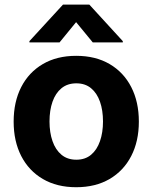

<svg xmlns="http://www.w3.org/2000/svg" viewBox="-20 -792 654 823"><path d="M306.6 10.5Q223.8 10.5 163.6 -24.8Q103.4 -60.1 70.9 -123.4Q38.5 -186.7 38.5 -270.7Q38.5 -355.3 70.9 -418.7Q103.4 -482.1 163.6 -517.4Q223.8 -552.7 306.6 -552.7Q389.6 -552.7 449.9 -517.4Q510.1 -482.1 542.6 -418.7Q575.2 -355.3 575.2 -270.7Q575.2 -186.7 542.6 -123.4Q510.1 -60.1 449.9 -24.8Q389.6 10.5 306.6 10.5ZM307.2 -107.4Q345.1 -107.4 370.4 -128.6Q395.7 -149.8 408.6 -187Q421.5 -224.1 421.5 -271.3Q421.5 -319.1 408.6 -356Q395.7 -392.8 370.4 -413.8Q345.1 -434.8 307.2 -434.8Q269.2 -434.8 243.6 -413.8Q218 -392.8 205.1 -356Q192.2 -319.1 192.2 -271.3Q192.2 -224.1 205.1 -187Q218 -149.8 243.6 -128.6Q269.2 -107.4 307.2 -107.4ZM377.5 -610.4 306.2 -697.1 235.4 -610.4H106.1V-615.6L250 -772.3H362.9L506.4 -615.6V-610.4Z"/></svg>

Font: GitLab Sans
Style: Regular
Weight: 400
Designer: Rasmus Andersson
Foundry: Modifications by GitLab B.V., manufactured by rsms
Version: Version 4.000;git-c8fb6b7